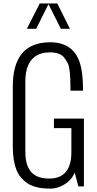

<svg xmlns="http://www.w3.org/2000/svg" viewBox="-20 -1102 571 1135"><path d="M138.7 -931.6 214.8 -1081.5H318.8L393.6 -931.6H339.8L266.6 -1077.6L193.8 -931.6ZM270 -46.4Q401.9 -46.4 401.9 -202.6V-344.7H298.8V-400.9H476.1V0H443.4L421.4 -82Q404.3 -38.6 362.3 -12.7Q320.3 13.2 277.8 13.2Q235.4 12.7 207 6.8Q178.7 1 158.7 -8.8Q138.7 -18.6 122.1 -34.2Q105.5 -49.8 94.7 -64.5Q84 -79.6 76.7 -99.6Q55.7 -153.3 55.7 -234.9V-591.3Q55.7 -852.1 276.9 -852.1Q433.1 -851.6 461.4 -692.4Q470.7 -640.6 470.7 -571.8V-565.9H396.5V-578.6Q396.5 -696.3 381.3 -726.6Q373.5 -742.2 360.8 -759.8Q336.9 -792 275.9 -792.5Q163.1 -792.5 136.7 -686Q129.9 -657.2 129.9 -622.6V-202.6Q129.9 -90.8 199.2 -59.6Q228 -46.9 270 -46.4Z"/></svg>

Font: Oswald-Light
Style: Light
Weight: 300
Designer: vernon adams
Foundry: vernon adams
Version: Version ; ttfautohint (v0.92.18-e454-dirty) -l 8 -r 50 -G 20